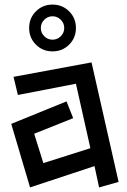

<svg xmlns="http://www.w3.org/2000/svg" viewBox="-20 -793 554 837"><path d="M311 -671Q311 -628 281.5 -598.5Q252 -569 209 -569Q166 -569 136.5 -598.5Q107 -628 107 -671Q107 -714 136.5 -743.5Q166 -773 209 -773Q252 -773 281.5 -743.5Q311 -714 311 -671ZM260 -671Q260 -692 245 -707Q230 -722 209 -722Q188 -722 173 -707Q158 -692 158 -671Q158 -650 173 -635Q188 -620 209 -620Q230 -620 245 -635Q260 -650 260 -671ZM392 -69 111 24 29 -253 270 -351 299 -278 129 -210 169 -82 374 -147 311 -428 58 -379 39 -458 379 -521 497 0 412 24Z"/></svg>

Font: Stick
Style: Regular
Weight: 400
Designer: Fontworks Inc.
Foundry: Fontworks Inc.
Version: Version 1.100